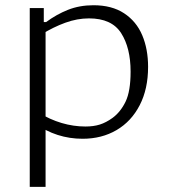

<svg xmlns="http://www.w3.org/2000/svg" viewBox="-20 -532 660 752"><path d="M158.5 200H96.5V-500.5H151.5V-442.5L158.5 -435.5ZM303.5 11.5Q252.5 11.5 205.8 -3.5Q159 -18.5 120.5 -47L132.5 -90.5Q175 -64 221.5 -50.2Q268 -36.5 314.5 -36.5Q346.5 -36.5 371 -44.2Q395.5 -52 420.5 -70Q452 -93 471.8 -133.8Q491.5 -174.5 491.5 -251.5Q491.5 -344.5 454.5 -402.2Q417.5 -460 328.5 -460Q282.5 -460 235.8 -443Q189 -426 143 -397.5L146 -445.5H160.5Q201 -475.5 246.2 -493.5Q291.5 -511.5 346 -511.5Q418 -511.5 466 -480Q514 -448.5 537 -394.2Q560 -340 560 -270Q560 -183.5 527.2 -120Q494.5 -56.5 436.5 -22.5Q378.5 11.5 303.5 11.5Z"/></svg>

Font: Monaspace Argon Var ExtraLight
Style: Regular
Weight: 200
Designer: Riley Cran and the Lettermatic Team
Version: Version 1.200 (Monaspace Argon Var)